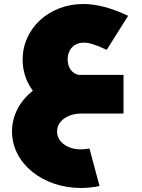

<svg xmlns="http://www.w3.org/2000/svg" viewBox="-20 -567 710 959"><path d="M373 -193C339 -200 318 -230 318 -270C318 -320 350 -354 399 -354C426 -354 460 -343 513 -318L620 -488C537 -527 464 -547 396 -547C227 -547 93 -427 93 -269C93 -211 111 -158 144 -114C80 -63 40 8 40 90C40 250 195 372 384 372C413 372 446 369 477 362L427 175C412 177 398 179 384 179C317 179 265 142 265 90C265 38 317 0 388 0H597V-193H388Z"/></svg>

Font: Montserrat-Arabic Black
Style: Regular
Weight: 900
Designer: Mohamed Gaber
Foundry: Kief Type Foundry
Version: Version 5.008;PS 005.008;hotconv 1.0.88;makeotf.lib2.5.64775